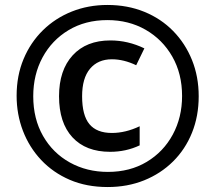

<svg xmlns="http://www.w3.org/2000/svg" viewBox="-20 -744 868 774"><path d="M414 10Q329 10 261.5 -19Q194 -48 146 -99Q98 -150 72.5 -216.5Q47 -283 47 -358Q47 -439 75 -506Q103 -573 153 -622Q203 -671 269.5 -697.5Q336 -724 413 -724Q494 -724 561.5 -696.5Q629 -669 678 -619Q727 -569 754 -502Q781 -435 781 -356Q781 -276 754 -209Q727 -142 677.5 -93Q628 -44 561 -17Q494 10 414 10ZM415 -51Q504 -51 571.5 -91.5Q639 -132 676.5 -201.5Q714 -271 714 -357Q714 -447 674.5 -516Q635 -585 567 -624Q499 -663 413 -663Q324 -663 256.5 -622.5Q189 -582 151.5 -512.5Q114 -443 114 -356Q114 -265 153.5 -196Q193 -127 261.5 -89Q330 -51 415 -51ZM424 -132Q326 -132 272 -190.5Q218 -249 218 -356Q218 -461 273 -521Q328 -581 425 -581Q496 -581 562 -549L529 -481Q479 -505 431 -505Q375 -505 343 -467Q311 -429 311 -356Q311 -279 340.5 -243.5Q370 -208 431 -208Q486 -208 543 -235V-158Q488 -132 424 -132Z"/></svg>

Font: Noto Sans Khmer UI ExtraCondensed SemiBold
Style: Regular
Weight: 600
Width: 2
Designer: Danh Hong and the Monotype Design Team
Foundry: Monotype Imaging Inc.
Version: Version 2.002; ttfautohint (v1.8.4.7-5d5b)